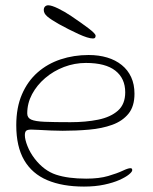

<svg xmlns="http://www.w3.org/2000/svg" viewBox="-20 -678 578 726"><path d="M297.5 27.5Q216 27.5 158.8 3.2Q101.5 -21 71.5 -72.2Q41.5 -123.5 41.5 -204.5Q41.5 -271.5 63 -321.2Q84.5 -371 122 -404Q159.5 -437 209.2 -453.5Q259 -470 315 -470Q353.5 -470 385.2 -460.5Q417 -451 440.2 -432.2Q463.5 -413.5 476 -386.2Q488.5 -359 488.5 -323.5Q488.5 -276 465.8 -248Q443 -220 404.2 -206Q365.5 -192 317 -187.8Q268.5 -183.5 217 -183.5Q198 -183.5 173.2 -184.5Q148.5 -185.5 127.5 -186.8Q106.5 -188 98.5 -188Q84 -188 79 -183.5Q74 -179 74 -167Q74 -150.5 83.8 -125.8Q93.5 -101 111.5 -77.5Q146.5 -32.5 192 -17.5Q237.5 -2.5 306 -2.5Q355 -2.5 389 -12.5Q423 -22.5 443.5 -32.2Q464 -42 473 -42Q477 -42 478.5 -40.2Q480 -38.5 480 -34.5Q480 -28.5 467.5 -18.2Q455 -8 431.5 2.5Q408 13 374.2 20.2Q340.5 27.5 297.5 27.5ZM246.5 -216Q304.5 -216 351.2 -225.5Q398 -235 425.8 -259.5Q453.5 -284 453.5 -329Q453.5 -381.5 416.2 -410.8Q379 -440 305 -440Q262 -440 222 -424.8Q182 -409.5 150.8 -382.8Q119.5 -356 101.2 -321.8Q83 -287.5 83 -249Q83 -232.5 98 -225.8Q113 -219 148.8 -217.5Q184.5 -216 246.5 -216ZM331.5 -532.5Q313.5 -532.5 276.5 -549.5Q239.5 -566.5 202.5 -587Q172.5 -604 159 -615.5Q145.5 -627 145.5 -640Q145.5 -648.5 150.2 -653.2Q155 -658 162.5 -658Q175 -658 199.8 -646Q224.5 -634 249 -617.5Q290.5 -589.5 316 -570Q341.5 -550.5 341.5 -543Q341.5 -537.5 339.2 -535Q337 -532.5 331.5 -532.5Z"/></svg>

Font: Gluten Thin Thin
Style: Regular
Weight: 250
Version: Version 1.300